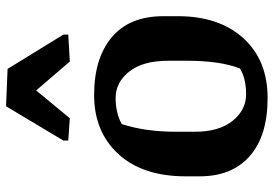

<svg xmlns="http://www.w3.org/2000/svg" viewBox="-150 -710 871 610"><g transform="rotate(-90 285.0 -404.5)"><path d="M397.5 -303.7Q397.5 -385.7 363.3 -428.7Q329.1 -471.7 280.3 -472.2Q231 -472.2 196.3 -452.6Q171.9 -378.4 171.9 -279.3V-221.2Q171.9 -143.6 206.5 -100.6Q241.2 -57.6 291 -57.6Q340.8 -57.6 373 -77.1Q397.5 -140.6 397.5 -245.6ZM30.3 -204.6V-250Q30.3 -386.2 101.1 -463.4Q171.9 -540.5 288.6 -540.5Q405.3 -540.5 472.2 -484.4Q539.1 -428.2 539.1 -320.3V-274.4Q539.1 -143.6 469.2 -66.4Q399.4 10.7 279.3 10.7Q159.2 10.7 94.7 -45.9Q30.3 -102.5 30.3 -204.6ZM480.5 -622.6 395 -617.7 303.2 -724.6 214.8 -617.7 144 -622.6V-638.2L252.9 -820.3L371.6 -815.4L480.5 -638.2Z"/></g></svg>

Font: NoticiaText-Bold
Style: Bold
Weight: 700
Designer: JM Sole
Foundry: JM Sole
Version: Version 1.003